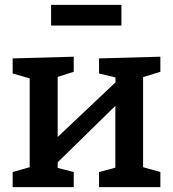

<svg xmlns="http://www.w3.org/2000/svg" viewBox="-20 -769 710 789"><path d="M639 -536V-474L568 -452V-82L639 -62V0H387V-62L454 -80V-334L217 -102V-79L283 -62V0H32V-62L102 -82V-447L32 -467V-529L283 -536V-474L217 -453V-206L455 -431L454 -451L387 -467V-529ZM190 -749H479V-664H190Z"/></svg>

Font: Bitter Pro SemiBold
Style: Regular
Weight: 600
Designer: Sol Matas, and Bitter project Authors
Foundry: Sol Matas
Version: Version 1.010